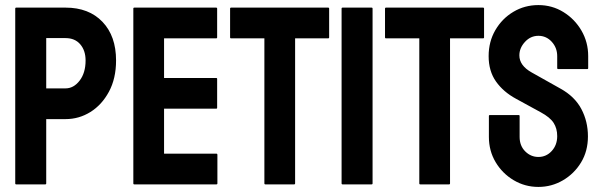

<svg xmlns="http://www.w3.org/2000/svg" viewBox="-20 -726 2366 756"><path d="M44 0Q40 0 40 -4V-692Q40 -696 44 -696H238Q330 -696 383.5 -640Q437 -584 437 -488Q437 -417 409 -365Q381 -313 336 -285Q291 -257 238 -257H162V-4Q162 0 158 0ZM162 -378H238Q270 -378 293.5 -408.5Q317 -439 317 -488Q317 -527 296 -551.5Q275 -576 238 -576H162Z M509 0Q505 0 505 -4V-692Q505 -696 509 -696H831Q835 -696 835 -692V-579Q835 -575 831 -575H626V-419H831Q835 -419 835 -415V-302Q835 -298 831 -298H626V-121H832Q836 -121 836 -116V-4Q836 0 832 0Z M1025 0Q1021 0 1021 -4V-575H890Q886 -575 886 -579V-692Q886 -696 890 -696H1272Q1276 -696 1276 -692V-579Q1276 -575 1272 -575H1142V-4Q1142 0 1138 0Z M1329 0Q1325 0 1325 -4V-692Q1325 -696 1329 -696H1443Q1447 -696 1447 -692V-4Q1447 0 1443 0Z M1635 0Q1631 0 1631 -4V-575H1500Q1496 -575 1496 -579V-692Q1496 -696 1500 -696H1882Q1886 -696 1886 -692V-579Q1886 -575 1882 -575H1752V-4Q1752 0 1748 0Z M2100 -706Q2154 -706 2198.5 -678.5Q2243 -651 2269.5 -605.5Q2296 -560 2296 -505V-458Q2296 -454 2292 -454H2178Q2174 -454 2174 -458V-505Q2174 -538 2152.5 -561.5Q2131 -585 2100 -585Q2069 -585 2047 -561Q2025 -537 2025 -508Q2025 -468 2073 -441L2187 -377Q2243 -346 2269 -297Q2295 -248 2295 -189Q2295 -131 2268 -86.5Q2241 -42 2196.5 -16Q2152 10 2100 10Q2047 10 2002.5 -16.5Q1958 -43 1931.5 -87.5Q1905 -132 1905 -187V-269Q1905 -273 1909 -273H2022Q2026 -273 2026 -269V-187Q2026 -152 2048 -130Q2070 -108 2100 -108Q2131 -108 2152.5 -131.5Q2174 -155 2174 -190Q2174 -220 2160 -242Q2146 -264 2109 -284L2012 -337Q1962 -364 1933 -405Q1904 -446 1904 -505Q1904 -562 1930.5 -607.5Q1957 -653 2001.5 -679.5Q2046 -706 2100 -706Z"/></svg>

Font: AL Dynamic
Style: Regular
Weight: 400
Version: Version 1.000; ttfautohint (v1.8.2) -l 8 -r 50 -G 200 -x 14 